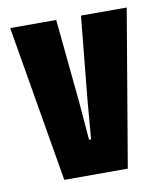

<svg xmlns="http://www.w3.org/2000/svg" viewBox="-67 -593 556 649"><g transform="rotate(-10 211.5 -268.5)"><path d="M102 0 11 -537H169L197 -252L208 -119H215L226 -251L254 -537H411L320 0Z"/></g></svg>

Font: Mona Sans Condensed ExtraBold
Style: Regular
Weight: 800
Width: 3
Designer: Deni Anggara
Foundry: GitHub
Version: Version 1.001;gftools[0.9.33]